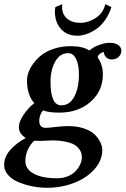

<svg xmlns="http://www.w3.org/2000/svg" viewBox="-20 -666 604 924"><path d="M359.9 -308.1Q359.9 -353 346.4 -381.6Q333 -410.2 308.1 -410.2Q268.6 -410.2 245.8 -369.9Q223.1 -329.6 223.1 -272Q223.1 -159.2 274.9 -159.2Q316.4 -159.2 338.1 -201.9Q359.9 -244.6 359.9 -308.1ZM172.9 12.2Q152.8 12.2 145 11.2Q128.4 24.9 115.2 51.5Q102.1 78.1 102.1 109.9Q102.1 147.9 142.6 169.9Q183.1 191.9 254.9 191.9Q284.7 191.9 308.6 181.4Q332.5 170.9 346.2 155Q359.9 139.2 366.9 122.8Q374 106.4 374 91.8Q374 80.6 371.3 70.8Q368.7 61 359.6 49.3Q350.6 37.6 335.7 29.3Q320.8 21 293.5 15.4Q266.1 9.8 230 9.8Q220.2 9.8 200.9 11Q181.6 12.2 172.9 12.2ZM475.1 -308.1Q475.1 -228.5 416 -176.3Q356.9 -124 265.1 -124Q214.4 -124 187 -134.8Q168.9 -112.8 168.9 -84Q168.9 -67.4 177 -59.1Q185.1 -50.8 198.2 -50.8Q213.4 -50.8 240.2 -54.2Q278.3 -59.1 309.1 -59.1Q348.1 -59.1 378.7 -49.6Q409.2 -40 426.3 -26.6Q443.4 -13.2 454.3 3.7Q465.3 20.5 468.8 33.2Q472.2 45.9 472.2 56.2Q472.2 104.5 436.3 146.5Q400.4 188.5 338.9 213.1Q277.3 237.8 205.1 237.8Q183.1 237.8 157.7 234.4Q132.3 231 103.8 222.9Q75.2 214.8 52.5 202.6Q29.8 190.4 14.9 171.1Q0 151.9 0 127.9Q0 89.4 28.6 56.4Q57.1 23.4 104 -2Q70.8 -22.5 70.8 -54.2Q70.8 -79.6 93 -113Q115.2 -146.5 145 -169.9Q109.9 -208 109.9 -279.8Q109.9 -296.4 116.7 -316.7Q123.5 -336.9 139.9 -359.6Q156.2 -382.3 179.7 -400.9Q203.1 -419.4 240 -431.6Q276.9 -443.8 320.8 -443.8Q378.4 -443.8 410.2 -422.9Q427.2 -438 450.2 -447Q473.1 -456.1 486.1 -458Q499 -460 507.8 -460Q534.2 -460 549.1 -449.2Q564 -438.5 564 -421.9Q564 -405.3 551.3 -392.6Q538.6 -379.9 518.1 -379.9Q502.4 -379.9 492.7 -388.9Q482.9 -397.9 481 -407.2L479 -416Q452.6 -408.2 450.2 -389.2Q475.1 -354 475.1 -308.1ZM279.8 -646Q278.8 -640.1 278.8 -630.9Q278.8 -597.7 302.5 -576.9Q326.2 -556.2 366.2 -556.2Q404.8 -556.2 440.7 -579.6Q476.6 -603 486.8 -646L516.1 -631.8Q504.9 -595.7 484.6 -567.9Q464.4 -540 441.2 -524.7Q418 -509.3 395.5 -501.7Q373 -494.1 353 -494.1Q301.8 -494.1 272.9 -526.9Q244.1 -559.6 244.1 -611.8Q244.1 -618.2 246.1 -631.8Z"/></svg>

Font: Linux Libertine
Style: Bold Italic
Weight: 700
Italic angle: -11.5°
Designer: Philipp H. Poll
Foundry: Philipp H. Poll
Version: Version 4.0.5